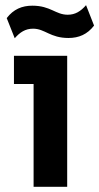

<svg xmlns="http://www.w3.org/2000/svg" viewBox="-20 -723 384 743"><path d="M110 0H240V-507H34V-398H110ZM6 -653 37 -575C57 -598 78 -612 108 -612C154 -612 174 -576 245 -576C285 -576 318 -590 344 -624L313 -703C292 -679 271 -666 242 -666C195 -666 176 -701 105 -701C65 -701 32 -687 6 -653Z"/></svg>

Font: Finlandica SemiBold
Style: Regular
Weight: 600
Designer: Niklas Ekholm, Juho Hiilivirta, Jaakko Suomalainen
Foundry: Helsinki Type Studio
Version: Version 2.000;Glyphs 3.2 (3202)